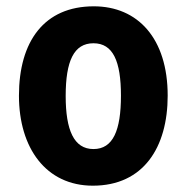

<svg xmlns="http://www.w3.org/2000/svg" viewBox="-20 -578 591 608"><path d="M511 -275C511 -457 416 -558 277 -558C120 -558 40 -447 40 -275C40 -109 126 10 274 10C434 10 511 -111 511 -275ZM188 -274C188 -385 214 -441 276 -441C338 -441 363 -384 363 -275C363 -165 338 -106 276 -106C214 -106 188 -166 188 -274Z"/></svg>

Font: Noto Sans Oriya Cond Bold
Style: Bold
Weight: 700
Width: 3
Designer: Amélie Bonet and Sol Matas
Foundry: Google LLC
Version: Version 2.006